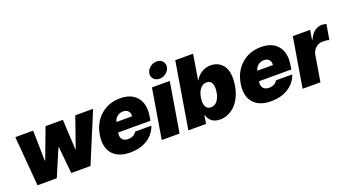

<svg xmlns="http://www.w3.org/2000/svg" viewBox="-56 -1377 3587 1983"><g transform="rotate(-20 1737.5 -385.5)"><path d="M100.9 0 55.4 -545.5H251.4L258.5 -213.1H262.8L387.8 -545.5H578.1L595.2 -215.9H599.4L714.5 -545.5H910.5L683.2 0H471.6L443.2 -292.6H437.5L312.5 0Z M1118.3 9.9Q986.9 9.9 924.2 -64.8Q861.5 -139.6 883.9 -271.3Q905.2 -398.4 993.3 -475.5Q1081.3 -552.6 1207.7 -552.6Q1331.7 -552.6 1392.6 -477.5Q1453.5 -402.3 1432.2 -272.7L1425.1 -227.3H1070.3L1068.5 -218.8Q1062.1 -178.3 1082.4 -153.1Q1102.6 -127.8 1145.2 -127.8Q1175.8 -127.8 1200.5 -140.4Q1225.1 -153.1 1237.6 -176.1H1416.5Q1387.4 -89.8 1309.1 -40Q1230.8 9.9 1118.3 9.9ZM1090.6 -335.2H1261.7Q1267 -370.4 1247 -392.6Q1226.9 -414.8 1190.7 -414.8Q1154.8 -414.8 1126.8 -392.8Q1098.7 -370.7 1090.6 -335.2Z M1466.3 0 1557.2 -545.5H1753.2L1662.3 0ZM1663.7 -602.3Q1623.6 -602.3 1599.3 -628.7Q1574.9 -655.2 1581.3 -691.8Q1587.7 -729 1620.2 -755.1Q1652.7 -781.2 1692.8 -781.2Q1732.6 -781.2 1756.6 -755.1Q1780.5 -729 1774.5 -691.8Q1768.5 -654.8 1736 -628.6Q1703.5 -602.3 1663.7 -602.3Z M1758.9 0 1879.6 -727.3H2075.6L2030.2 -450.3H2033Q2057.2 -495 2101.6 -523.8Q2146 -552.6 2203.5 -552.6Q2245.4 -552.6 2279.7 -536.6Q2313.9 -520.6 2339.3 -486.7Q2364.7 -452.8 2372.7 -399.7Q2380.7 -346.6 2369.7 -272.7Q2358.3 -203.8 2332.2 -149.7Q2306.1 -95.5 2270.8 -61.8Q2235.4 -28.1 2194.1 -10.5Q2152.7 7.1 2108.3 7.1Q2052.9 7.1 2018.1 -19.4Q1983.3 -45.8 1973.4 -89.5H1967.7L1953.5 0ZM1996.1 -272.7Q1986.5 -212.7 2003.7 -178.1Q2021 -143.5 2061.4 -143.5Q2101.9 -143.5 2130.1 -177.7Q2158.4 -212 2168 -272.7Q2177.6 -333.8 2160.9 -367.9Q2144.2 -402 2104 -402Q2063.6 -402 2034.6 -367.5Q2005.7 -333.1 1996.1 -272.7Z M2666.5 9.9Q2535.2 9.9 2472.5 -64.8Q2409.8 -139.6 2432.2 -271.3Q2453.5 -398.4 2541.5 -475.5Q2629.6 -552.6 2756 -552.6Q2880 -552.6 2940.9 -477.5Q3001.8 -402.3 2980.5 -272.7L2973.4 -227.3H2618.6L2616.8 -218.8Q2610.4 -178.3 2630.7 -153.1Q2650.9 -127.8 2693.5 -127.8Q2724.1 -127.8 2748.8 -140.4Q2773.4 -153.1 2785.9 -176.1H2964.8Q2935.7 -89.8 2857.4 -40Q2779.1 9.9 2666.5 9.9ZM2638.8 -335.2H2810Q2815.3 -370.4 2795.3 -392.6Q2775.2 -414.8 2739 -414.8Q2703.1 -414.8 2675.1 -392.8Q2647 -370.7 2638.8 -335.2Z M3014.6 0 3105.5 -545.5H3295.8L3278.8 -441.8H3284.4Q3308.2 -497.9 3344.8 -525.2Q3381.4 -552.6 3426.5 -552.6Q3448.9 -552.6 3474.8 -545.5L3446.4 -377.8Q3420.5 -387.8 3375.4 -387.8Q3332.4 -387.8 3299.2 -359.2Q3266 -330.6 3257.5 -284.1L3210.6 0Z"/></g></svg>

Font: Karasuma Gothic
Style: Italic
Weight: 900
Italic angle: -9.39999°
Designer: Rasmus Andersson / Ryoko Nishizuka
Foundry: Genbu
Version: Version 1.00